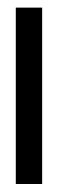

<svg xmlns="http://www.w3.org/2000/svg" viewBox="-20 -460 164 496"><path d="M88.9 15.3H20.8V-440.3H88.9Z"/></svg>

Font: Sree Krushnadevaraya
Style: Regular
Weight: 400
Designer: Purushoth Kumar Guthula
Foundry: Andhrapradesh Society for Knowledge Networks
Version: Version 1.0.5; ttfautohint (v1.2.42-39fb)